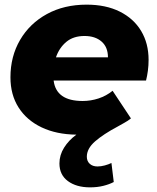

<svg xmlns="http://www.w3.org/2000/svg" viewBox="-20 -571 678 827"><path d="M368 236Q309 236 272.5 209Q236 182 236 133Q236 97 256 65Q276 33 309 9Q223 8 159 -22.5Q95 -53 60 -108Q25 -163 25 -238Q25 -328 66.5 -399Q108 -470 182 -510.5Q256 -551 353 -551Q436 -551 496 -521Q556 -491 588 -437.5Q620 -384 620 -313Q620 -289 617 -266.5Q614 -244 609 -224H211Q222 -136 336 -136Q371 -136 404.5 -147Q438 -158 465 -180L544 -61Q532 -51 515.5 -42Q499 -33 487 -26Q425 7 389.5 38Q354 69 354 104Q354 123 366.5 134.5Q379 146 400 146Q415 146 431.5 141.5Q448 137 460 131L470 213Q451 223 425 229.5Q399 236 368 236ZM221 -324H445Q445 -368 417.5 -392Q390 -416 344 -416Q296 -416 265.5 -390.5Q235 -365 221 -324Z"/></svg>

Font: Montserrat ExtraBold
Style: Italic
Weight: 800
Italic angle: -11.3°
Designer: Julieta Ulanovsky
Foundry: Julieta Ulanovsky
Version: Version 9.000; ttfautohint (v1.8.4.7-5d5b)